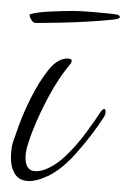

<svg xmlns="http://www.w3.org/2000/svg" viewBox="-25 -324 239 351"><path d="M29 7Q11 7 3 -5Q-5 -17 -5 -35Q-5 -49 -2 -62Q0 -68 8.5 -92Q17 -116 31.5 -145Q46 -174 63 -195.5Q80 -217 98 -217Q106 -217 106 -213Q106 -209 102 -205Q82 -181 64.5 -148.5Q47 -116 35.5 -87Q24 -58 22 -43Q19 -11 41 -11Q44 -11 47 -11.5Q50 -12 54 -13Q75 -20 95 -39Q115 -58 132 -81Q149 -104 160 -121Q164 -125 165 -125Q168 -125 168 -120Q168 -115 165 -110Q143 -76 113.5 -43Q84 -10 55 1Q40 7 29 7ZM40 -282Q36 -282 32.5 -287.5Q29 -293 29 -297L30 -298Q43 -302 69 -303Q95 -304 108 -304Q122 -304 145.5 -302Q169 -300 185 -298Q194 -297 194 -293Q194 -289 180 -288Q162 -286 135.5 -284.5Q109 -283 83 -282.5Q57 -282 40 -282Z"/></svg>

Font: Waterfall
Style: Regular
Weight: 400
Designer: Robert E. Leuschke
Foundry: Robert E. Leuschke
Version: Version 1.010; ttfautohint (v1.8.3)